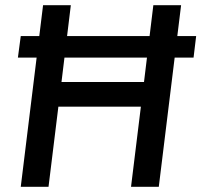

<svg xmlns="http://www.w3.org/2000/svg" viewBox="-20 -720 776 740"><path d="M60 0 146 -700H253L217 -404H535L571 -700H678L592 0H485L523 -309H205L167 0ZM49 -498 60 -581H736L726 -498Z"/></svg>

Font: Inclusive Sans Medium
Style: Italic
Weight: 500
Italic angle: -7°
Designer: Olivia King
Foundry: Olivia King
Version: Version 2.004